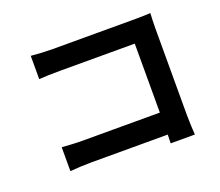

<svg xmlns="http://www.w3.org/2000/svg" viewBox="-121 -885 1241 1081"><g transform="rotate(-20 500.0 -344.0)"><path d="M156.6 -710.1Q184.8 -707.4 219.7 -705.5Q254.5 -703.6 280.4 -703.6H784.1Q806.1 -703.6 832.7 -704.4Q859.3 -705.1 871.6 -706.1Q870.6 -688.6 869.7 -662.3Q868.8 -636.1 868.8 -613.7V-95.6Q868.8 -69.9 870.3 -35.1Q871.8 -0.3 873.4 22.3H728.4Q729.2 -0.3 729.8 -26.5Q730.4 -52.8 730.4 -80.3V-574.5H280.7Q248.9 -574.5 213.2 -573.5Q177.6 -572.5 156.6 -570.7ZM144.4 -167.1Q169.8 -165.3 202.5 -163.3Q235.2 -161.3 268.7 -161.3H809.2V-29.7H272.8Q243.9 -29.7 206.4 -28Q168.9 -26.3 144.4 -23.8Z"/></g></svg>

Font: Noto Sans TC
Style: Regular
Weight: 100
Designer: Ryoko NISHIZUKA 西塚涼子 (kana, bopomofo & ideographs); Paul D. Hunt (Latin, Greek & Cyrillic); Sandoll Communications 산돌커뮤니
Foundry: Adobe
Version: Version 2.004;hotconv 1.0.118;makeotfexe 2.5.65603